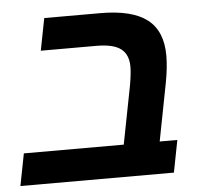

<svg xmlns="http://www.w3.org/2000/svg" viewBox="-57 -655 744 704"><g transform="rotate(-5 315.0 -303.0)"><path d="M107.9 -487.8 130.9 -606H336.9Q454.1 -606 509.5 -563.2Q564.9 -520.5 564.9 -430.2Q564.9 -385.7 554.2 -330.1L513.2 -118.2H578.1L555.2 0H-9.8L13.2 -118.2H380.9L422.9 -334Q430.2 -377 430.2 -400.9Q430.2 -445.3 402.6 -466.6Q375 -487.8 312 -487.8Z"/></g></svg>

Font: Liberation Sans
Style: Bold Italic
Weight: 700
Italic angle: -12°
Designer: Steve Matteson
Foundry: Ascender Corporation
Version: Version 2.1.5